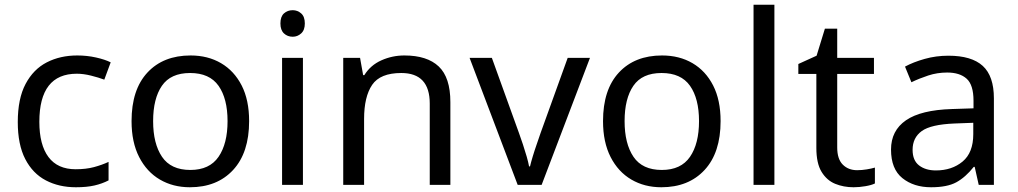

<svg xmlns="http://www.w3.org/2000/svg" viewBox="-20 -780 4294 810"><path d="M300 10Q229 10 173.5 -19Q118 -48 86.5 -109Q55 -170 55 -265Q55 -364 88 -426Q121 -488 177.5 -517Q234 -546 306 -546Q347 -546 385 -537.5Q423 -529 447 -517L420 -444Q396 -453 364 -461Q332 -469 304 -469Q146 -469 146 -266Q146 -169 184.5 -117.5Q223 -66 299 -66Q343 -66 376.5 -75Q410 -84 438 -97V-19Q411 -5 378.5 2.5Q346 10 300 10Z M1031 -269Q1031 -136 963.5 -63Q896 10 781 10Q710 10 654.5 -22.5Q599 -55 567 -117.5Q535 -180 535 -269Q535 -402 602 -474Q669 -546 784 -546Q857 -546 912.5 -513.5Q968 -481 999.5 -419.5Q1031 -358 1031 -269ZM626 -269Q626 -174 663.5 -118.5Q701 -63 783 -63Q864 -63 902 -118.5Q940 -174 940 -269Q940 -364 902 -418Q864 -472 782 -472Q700 -472 663 -418Q626 -364 626 -269Z M1215 -737Q1235 -737 1250.5 -723.5Q1266 -710 1266 -681Q1266 -653 1250.5 -639Q1235 -625 1215 -625Q1193 -625 1178 -639Q1163 -653 1163 -681Q1163 -710 1178 -723.5Q1193 -737 1215 -737ZM1258 -536V0H1170V-536Z M1686 -546Q1782 -546 1831 -499.5Q1880 -453 1880 -349V0H1793V-343Q1793 -472 1673 -472Q1584 -472 1550 -422Q1516 -372 1516 -278V0H1428V-536H1499L1512 -463H1517Q1543 -505 1589 -525.5Q1635 -546 1686 -546Z M2164 0 1961 -536H2055L2169 -220Q2177 -198 2186 -171Q2195 -144 2202 -119.5Q2209 -95 2212 -78H2216Q2220 -95 2227.5 -120Q2235 -145 2244.5 -172Q2254 -199 2261 -220L2375 -536H2469L2265 0Z M3020 -269Q3020 -136 2952.5 -63Q2885 10 2770 10Q2699 10 2643.5 -22.5Q2588 -55 2556 -117.5Q2524 -180 2524 -269Q2524 -402 2591 -474Q2658 -546 2773 -546Q2846 -546 2901.5 -513.5Q2957 -481 2988.5 -419.5Q3020 -358 3020 -269ZM2615 -269Q2615 -174 2652.5 -118.5Q2690 -63 2772 -63Q2853 -63 2891 -118.5Q2929 -174 2929 -269Q2929 -364 2891 -418Q2853 -472 2771 -472Q2689 -472 2652 -418Q2615 -364 2615 -269Z M3247 0H3159V-760H3247Z M3596 -62Q3616 -62 3637 -65.5Q3658 -69 3671 -73V-6Q3657 1 3631 5.5Q3605 10 3581 10Q3539 10 3503.5 -4.5Q3468 -19 3446 -55Q3424 -91 3424 -156V-468H3348V-510L3425 -545L3460 -659H3512V-536H3667V-468H3512V-158Q3512 -109 3535.5 -85.5Q3559 -62 3596 -62Z M3981 -545Q4079 -545 4126 -502Q4173 -459 4173 -365V0H4109L4092 -76H4088Q4053 -32 4014.5 -11Q3976 10 3908 10Q3835 10 3787 -28.5Q3739 -67 3739 -149Q3739 -229 3802 -272.5Q3865 -316 3996 -320L4087 -323V-355Q4087 -422 4058 -448Q4029 -474 3976 -474Q3934 -474 3896 -461.5Q3858 -449 3825 -433L3798 -499Q3833 -518 3881 -531.5Q3929 -545 3981 -545ZM4007 -259Q3907 -255 3868.5 -227Q3830 -199 3830 -148Q3830 -103 3857.5 -82Q3885 -61 3928 -61Q3996 -61 4041 -98.5Q4086 -136 4086 -214V-262Z"/></svg>

Font: Noto Sans Siddham
Style: Regular
Weight: 400
Designer: Monotype Design Team
Foundry: Monotype Imaging Inc.
Version: Version 2.004; ttfautohint (v1.8.4.7-5d5b)